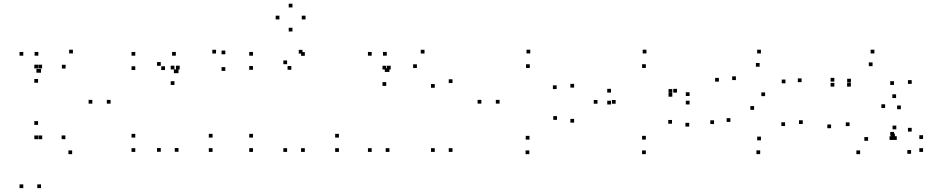

<svg xmlns="http://www.w3.org/2000/svg" viewBox="-20 -801 5000 1025"><path d="M194.3 -412.8V-432.8H174.3V-412.8ZM184.7 -503.7V-523.7H164.7V-503.7ZM104.3 -503.7V-523.7H84.3V-503.7ZM104.3 203.3V183.3H84.3V203.3ZM199 203.3V183.3H179V203.3ZM199 -412.8V-432.8H179V-412.8ZM369.2 -515.7V-535.7H349.2V-515.7ZM204.8 -435.7V-455.7H184.8V-435.7ZM183.2 -435.7V-455.7H163.2V-435.7ZM183.2 -359.3V-379.3H163.2V-359.3ZM330.3 -435.2V-455.2H310.3V-435.2ZM473 -247.7V-267.7H453V-247.7ZM329 -58V-78H309V-58ZM183.2 -134.3V-154.3H163.2V-134.3ZM183.2 -57.8V-77.8H163.2V-57.8ZM205.3 -57.8V-77.8H185.3V-57.8ZM365.2 22V2H345.2V22ZM570.3 -247.7V-267.7H550.3V-247.7Z M702.2 -503.7V-523.7H682.2V-503.7ZM702.2 -427.2V-447.2H682.2V-427.2ZM860.8 -427.2V-447.2H840.8V-427.2ZM838.3 -449.7V-469.7H818.3V-449.7ZM838.3 9.3V-10.7H818.3V9.3ZM933 9.3V-10.7H913V9.3ZM933 -410.3V-430.3H913V-410.3ZM928.3 -410.3V-430.3H908.3V-410.3ZM918.7 -503.7V-523.7H898.7V-503.7ZM1182.8 -511.2V-531.2H1162.8V-511.2ZM1133.3 -515.3V-535.3H1113.3V-515.3ZM939.3 -430.3V-450.3H919.3V-430.3ZM911.3 -430.3V-450.3H891.3V-430.3ZM911.3 -347.5V-367.5H891.3V-347.5ZM1182.8 -422.7V-442.7H1162.8V-422.7ZM1114.8 10V-10H1094.8V10ZM1114.8 -66.5V-86.5H1094.8V-66.5ZM702.2 -66.5V-86.5H682.2V-66.5ZM702.2 10V-10H682.2V10Z M1607.3 -503V-523H1587.3V-503ZM1595 -514.8V-534.8H1575V-514.8ZM1330.5 -503.7V-523.7H1310.5V-503.7ZM1330.5 -428.5V-448.5H1310.5V-428.5ZM1535.2 -428.5V-448.5H1515.2V-428.5ZM1512.7 -458.3V-478.3H1492.7V-458.3ZM1512.7 10V-10H1492.7V10ZM1607.3 10V-10H1587.3V10ZM1789.3 10V-10H1769.3V10ZM1789.3 -66.5V-86.5H1769.3V-66.5ZM1330.5 -66.5V-86.5H1310.5V-66.5ZM1330.5 10V-10H1310.5V10ZM1611 -697.3V-717.3H1591V-697.3ZM1541.3 -761.3V-781.3H1521.3V-761.3ZM1471.7 -697.3V-717.3H1451.7V-697.3ZM1541.3 -632.8V-652.8H1521.3V-632.8Z M2054.3 -417V-437H2034.3V-417ZM2044.7 -503.7V-523.7H2024.7V-503.7ZM1964.3 -503.7V-523.7H1944.3V-503.7ZM1964.3 10V-10H1944.3V10ZM2059 10V-10H2039V10ZM2059 -417V-437H2039V-417ZM2395.7 -357.7V-377.7H2375.7V-357.7ZM2246.3 -515.3V-535.3H2226.3V-515.3ZM2065.7 -430V-450H2045.7V-430ZM2042 -430V-450H2022V-430ZM2042 -342.5V-362.5H2022V-342.5ZM2205.5 -437.8V-457.8H2185.5V-437.8ZM2301 -332.3V-352.3H2281V-332.3ZM2301 10V-10H2281V10ZM2395.7 10V-10H2375.7V10Z M2806.7 -55.7V-75.7H2786.7V-55.7ZM2647 -247.8V-267.8H2627V-247.8ZM2808.3 -438V-458H2788.3V-438ZM2951.7 -325.5V-345.5H2931.7V-325.5ZM3045 -333.3V-353.3H3025V-333.3ZM2810.8 -515.7V-535.7H2790.8V-515.7ZM2549.7 -247.8V-267.8H2529.7V-247.8ZM2805.8 22V2H2785.8V22ZM3045 -146.3V-166.3H3025V-146.3ZM2953.7 -161.2V-181.2H2933.7V-161.2Z M3427.7 22V2H3407.7V22ZM3659.3 -125.2V-145.2H3639.3V-125.2ZM3567.5 -140.5V-160.5H3547.5V-140.5ZM3427.8 -55.7V-75.7H3407.8V-55.7ZM3266.7 -247.3V-267.3H3246.7V-247.3ZM3427.8 -438.2V-458.2H3407.8V-438.2ZM3569 -305.5V-325.5H3549V-305.5ZM3569 -284.8V-304.8H3549V-284.8ZM3594.2 -306.7V-326.7H3574.2V-306.7ZM3241.8 -306.7V-326.7H3221.8V-306.7ZM3241.8 -243.3V-263.3H3221.8V-243.3ZM3661.3 -243.3V-263.3H3641.3V-243.3ZM3661.3 -288.5V-308.5H3641.3V-288.5ZM3431 -515.7V-535.7H3411V-515.7ZM3169.7 -247.3V-267.3H3149.7V-247.3Z M3817.8 -365.2V-385.2H3797.8V-365.2ZM4005.8 -214.7V-234.7H3985.8V-214.7ZM4171.2 -128.3V-148.3H4151.2V-128.3ZM4042.3 -51.7V-71.7H4022.3V-51.7ZM3879.2 -150.2V-170.2H3859.2V-150.2ZM3792 -138.8V-158.8H3772V-138.8ZM4038.2 21.7V1.7H4018.2V21.7ZM4265.5 -139V-159H4245.5V-139ZM4064.5 -287.8V-307.8H4044.5V-287.8ZM3908.7 -373.5V-393.5H3888.7V-373.5ZM4035.3 -444.8V-464.8H4015.3V-444.8ZM4173.3 -356.3V-376.3H4153.3V-356.3ZM4259.3 -362.5V-382.5H4239.3V-362.5ZM4042.2 -515.7V-535.7H4022.2V-515.7Z M4434.2 -365.3V-385.3H4414.2V-365.3ZM4434.2 -338.5V-358.5H4414.2V-338.5ZM4522.3 -338.5V-358.5H4502.3V-338.5ZM4522.7 -360.7V-380.7H4502.7V-360.7ZM4638.2 -447.8V-467.8H4618.2V-447.8ZM4752.5 -347.5V-367.5H4732.5V-347.5ZM4752.5 -76.7V-96.7H4732.5V-76.7ZM4757.5 -67.8V-87.8H4737.5V-67.8ZM4843.8 20V0H4823.8V20ZM4907.8 10V-10H4887.8V10ZM4907.8 -59.2V-79.2H4887.8V-59.2ZM4847.2 -98.5V-118.5H4827.2V-98.5ZM4847.2 -353.2V-373.2H4827.2V-353.2ZM4648 -515.7V-535.7H4628V-515.7ZM4763.8 -277.5V-297.5H4743.8V-277.5ZM4416.7 -116.5V-136.5H4396.7V-116.5ZM4571.8 22V2H4551.8V22ZM4748.8 -54V-74H4728.8V-54ZM4767.5 -54V-74H4747.5V-54ZM4765 -110.5V-130.5H4745V-110.5ZM4614.3 -49.3V-69.3H4594.3V-49.3ZM4515.3 -127.8V-147.8H4495.3V-127.8ZM4705.2 -224.3V-244.3H4685.2V-224.3ZM4789.3 -217.8V-237.8H4769.3V-217.8Z"/></svg>

Font: Monaspace Neon Dots Var
Style: Regular
Weight: 400
Designer: Riley Cran and the Lettermatic Team
Version: Version 1.100 (Monaspace Neon Dots)